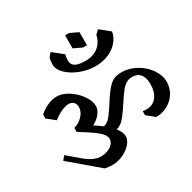

<svg xmlns="http://www.w3.org/2000/svg" viewBox="-257 -1504 1775 1773"><g transform="rotate(-30 630.5 -618.0)"><path d="M662 -1107V-1246H705L792 -1205V-1066H749ZM427 -1068Q427 -1104 435 -1139L469 -1180L576 -1094Q568 -1058 568 -1030Q568 -987 602.5 -967Q637 -947 708 -947Q792 -947 845.5 -989.5Q899 -1032 915 -1107L954 -1143L1056 -1060Q1046 -1003 1006.5 -957Q967 -911 904.5 -884.5Q842 -858 767 -858Q685 -858 606 -888.5Q527 -919 477 -968Q427 -1017 427 -1068ZM1261 -405Q1261 -342 1228.5 -288.5Q1196 -235 1139.5 -203.5Q1083 -172 1015 -172L933 -238V-281Q954 -278 974 -278Q1042 -278 1081 -328.5Q1120 -379 1120 -463Q1120 -532 1091 -568Q1062 -604 1007 -604Q972 -604 946 -590.5Q920 -577 891 -542.5Q862 -508 817 -438Q772 -370 744.5 -334Q717 -298 693 -280Q669 -262 640 -256Q682 -203 682 -160Q682 -119 647 -79.5Q612 -40 557 -15Q502 10 445 10Q428 10 404.5 7.5Q381 5 366 2L68 -251L102 -292L226 -187Q315 -111 391 -111Q432 -111 466.5 -124.5Q501 -138 521 -161.5Q541 -185 541 -213Q541 -239 520 -266Q499 -293 450 -328.5Q401 -364 309 -420V-463Q364 -477 403 -519.5Q442 -562 442 -608Q442 -642 423 -661.5Q404 -681 372 -681Q339 -681 293 -660Q247 -639 204 -605L121 -671V-714Q165 -753 215.5 -774.5Q266 -796 311 -796Q370 -796 434 -755.5Q498 -715 540.5 -654Q583 -593 583 -537Q583 -498 550 -458Q517 -418 471 -396Q516 -367 552 -339Q583 -344 610.5 -371Q638 -398 679 -461Q741 -560 779.5 -607.5Q818 -655 852.5 -672.5Q887 -690 937 -690L938 -691Q1019 -691 1094 -650Q1169 -609 1215 -542.5Q1261 -476 1261 -405Z"/></g></svg>

Font: Inknut Antiqua Medium
Style: Regular
Weight: 500
Designer: Claus Eggers Sørensen
Foundry: Claus Eggers Sørensen
Version: Version 1.003; ttfautohint (v1.8.2) -l 8 -r 50 -G 200 -x 14 